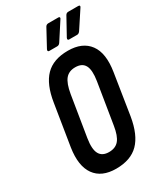

<svg xmlns="http://www.w3.org/2000/svg" viewBox="-208 -922 870 1013"><g transform="rotate(-30 227.0 -416.0)"><path d="M190 6Q102 6 62 -50Q22 -106 38 -211L78 -460Q94 -563 142 -612Q190 -661 279 -661Q367 -661 408 -605.5Q449 -550 432 -443L393 -195Q376 -92 327.5 -43Q279 6 190 6ZM201 -89Q241 -89 262 -114.5Q283 -140 292 -198L332 -445Q342 -508 326.5 -537Q311 -566 269 -566Q230 -566 209 -540.5Q188 -515 178 -456L138 -210Q128 -147 144 -118Q160 -89 201 -89ZM194 -709Q188 -709 186.5 -713Q185 -717 188 -723L245 -828Q251 -838 263 -838H324Q330 -838 331.5 -834Q333 -830 329 -825L261 -720Q254 -709 242 -709ZM315 -709Q309 -709 307.5 -713Q306 -717 309 -723L367 -828Q373 -838 384 -838H445Q452 -838 453.5 -834Q455 -830 451 -825L382 -720Q374 -709 364 -709Z"/></g></svg>

Font: Sofia Sans Extra Condensed
Style: Bold Italic
Weight: 700
Italic angle: -9°
Designer: Botio Nikoltchev, Ani Petrova
Foundry: lettersoup
Version: Version 4.101